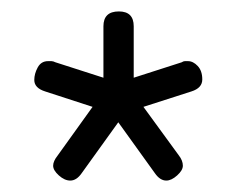

<svg xmlns="http://www.w3.org/2000/svg" viewBox="-20 -728 413 336"><path d="M103 -412Q93 -412 83 -421Q73 -430 73 -438Q73 -446 81 -456L142 -541L59 -568Q40 -574 40 -588Q40 -599 46 -610Q52 -621 64 -621Q67 -621 70 -621Q73 -621 77 -619L161 -592V-682Q161 -708 188 -708Q214 -708 214 -682V-592L298 -619Q301 -621 303.5 -621Q306 -621 309 -621Q318 -621 326 -612.5Q334 -604 334 -589Q334 -574 315 -568L231 -541L293 -456Q300 -447 300 -438Q300 -430 290 -421Q280 -412 271 -412Q260 -412 251 -425L187 -514L123 -425Q114 -412 103 -412Z"/></svg>

Font: Asap SemiBold
Style: Regular
Weight: 600
Designer: Pablo Cosgaya
Foundry: Omnibus-Type
Version: Version 3.001; ttfautohint (v1.8.3)